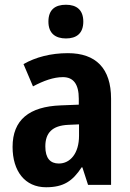

<svg xmlns="http://www.w3.org/2000/svg" viewBox="-20 -779 548 809"><path d="M258 -759C212 -759 184 -738 184 -688C184 -638 214 -617 258 -617C302 -617 331 -638 331 -688C331 -737 303 -759 258 -759ZM266 -555C194 -555 130 -538 79 -509L119 -415C164 -439 206 -454 245 -454C289 -454 312 -425 312 -363V-338L236 -335C103 -330 33 -274 33 -160C33 -58 85 10 174 10C248 10 286 -16 324 -74H327L351 0H448V-363C448 -491 384 -555 266 -555ZM313 -255V-207C313 -133 276 -90 228 -90C192 -90 171 -112 171 -162C171 -218 199 -250 268 -253Z"/></svg>

Font: Noto Sans Display SemiCondensed
Style: Bold
Weight: 700
Width: 4
Designer: Monotype Design Team
Foundry: Monotype Imaging Inc.
Version: Version 1.900